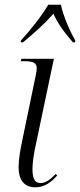

<svg xmlns="http://www.w3.org/2000/svg" viewBox="-20 -786 340 816"><path d="M69 -614 68 -606H78C129 -649 169 -684 207 -728C226 -685 252 -650 290 -606H299L300 -614C278 -651 247 -722 239 -766H185C159 -720 106 -654 69 -614ZM130 10C169 10 197 -11 223 -40L217 -47C194 -23 174 -8 152 -8C127 -8 118 -29 118 -67C118 -85 121 -116 128 -151L209 -536H71L68 -526H83C124 -526 136 -517 136 -496C136 -488 135 -478 132 -466L76 -196C67 -154 59 -109 59 -76C59 -22 82 10 130 10Z"/></svg>

Font: Noto Serif Display Condensed Light
Style: Italic
Weight: 300
Width: 3
Italic angle: -12°
Designer: Monotype Design Team
Foundry: Monotype Imaging Inc.
Version: Version 2.009